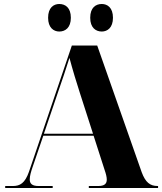

<svg xmlns="http://www.w3.org/2000/svg" viewBox="-20 -942 812 962"><path d="M490 -784C518 -784 546 -803 546 -853C546 -904 518 -922 490 -922C460 -922 432 -904 432 -853C432 -803 460 -784 490 -784ZM277 -784C307 -784 335 -803 335 -853C335 -904 307 -922 277 -922C249 -922 221 -904 221 -853C221 -803 249 -784 277 -784ZM6 0H244V-10H173C142 -10 129 -21 129 -43C129 -60 135 -81 144 -107L197 -262H449L504 -91C511 -71 515 -55 515 -42C515 -21 503 -10 472 -10H425V0H772V-10H770C732 -10 709 -28 690 -79L467 -714H340L125 -81C105 -24 80 -10 45 -10H6ZM200 -272 271 -481C289 -533 313 -603 328 -652C342 -599 366 -519 380 -477L446 -272Z"/></svg>

Font: Noto Serif Display ExtraBold
Style: Regular
Weight: 800
Designer: Monotype Design Team
Foundry: Monotype Imaging Inc.
Version: Version 2.009